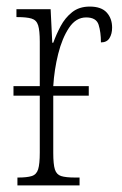

<svg xmlns="http://www.w3.org/2000/svg" viewBox="-20 -564 372 584"><path d="M33 0V-24H35Q62 -24 76.5 -28.5Q91 -33 96 -49Q101 -65 101 -100V-273H21V-302H101V-437Q101 -471 96 -487Q91 -503 76 -507.5Q61 -512 33 -512H30V-536H134L139 -434H142Q151 -459 164.5 -484.5Q178 -510 199.5 -527Q221 -544 253 -544Q288 -544 304.5 -526Q321 -508 321 -480Q321 -461 313 -448Q305 -435 287 -435Q287 -466 280 -488.5Q273 -511 242 -511Q211 -511 190 -479.5Q169 -448 157 -400Q145 -352 142 -302H250V-273H142V-99Q142 -64 147 -48.5Q152 -33 166 -28.5Q180 -24 209 -24H222V0Z"/></svg>

Font: Noto Serif ExtraCondensed ExtraLight
Style: Regular
Weight: 200
Width: 2
Designer: Monotype Design Team
Foundry: Monotype Imaging Inc.
Version: Version 2.015